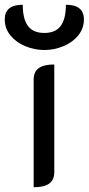

<svg xmlns="http://www.w3.org/2000/svg" viewBox="-72 -781 374 810"><path d="M70 -445Q70 -478 91.5 -493.5Q113 -509 157 -509V-55Q157 -22 135.5 -6.5Q114 9 70 9ZM-52 -699Q-52 -761 24 -761Q24 -701 46 -671.5Q68 -642 115 -642Q162 -642 184 -671.5Q206 -701 206 -761Q282 -761 282 -699Q282 -661 258 -631.5Q234 -602 195 -586Q156 -570 115 -570Q74 -570 35 -586Q-4 -602 -28 -631.5Q-52 -661 -52 -699Z"/></svg>

Font: K2D
Style: Regular
Weight: 400
Version: Version 1.000; ttfautohint (v1.6)